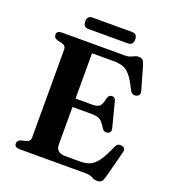

<svg xmlns="http://www.w3.org/2000/svg" viewBox="-152 -951 966 1083"><g transform="rotate(20 331.0 -409.5)"><path d="M52.5 -676.5Q52.5 -700 83.5 -700H462.5Q480.5 -700 492.2 -705Q504 -710 514.5 -715Q525 -720 538.5 -720Q554 -720 562 -711.5Q570 -703 576 -683L616 -543.5Q623.5 -517 600 -509.5Q574 -501.5 560.5 -528Q535.5 -579.5 514.8 -605.2Q494 -631 470.2 -639.8Q446.5 -648.5 413 -648.5H282.5V-376.5H383Q414 -376.5 426.5 -388.2Q439 -400 445.5 -435Q451 -459 471 -460Q490.5 -461 496 -438L534 -290Q540.5 -264.5 519.5 -258Q498 -251 485.5 -270Q465 -305 448.2 -315.5Q431.5 -326 398 -326H282.5V-101.5Q282.5 -51.5 340 -51.5H428Q462 -51.5 486.8 -62.2Q511.5 -73 534 -104.5Q556.5 -136 583.5 -198Q593.5 -220 617 -216Q645.5 -211.5 637 -182L594.5 -19Q589.5 0 580.8 9.2Q572 18.5 555 18.5Q537 18.5 522.2 9.2Q507.5 0 481 0H83.5Q52.5 0 52.5 -23.5Q52.5 -43 74 -49.5L102.5 -56Q127.5 -63 127.5 -85V-615Q127.5 -637 102.5 -644L74 -650.5Q52.5 -657 52.5 -676.5ZM185 -804Q185 -838.5 216 -838.5H453.5Q485 -838.5 485 -804.5Q485 -770 453.5 -770H216Q185 -770 185 -804Z"/></g></svg>

Font: Fraunces 9pt SemiBold
Style: Regular
Weight: 600
Version: Version 1.000;[b76b70a41]